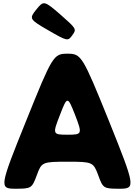

<svg xmlns="http://www.w3.org/2000/svg" viewBox="-20 -1153 824 1173"><path d="M202 -1095C157 -1039 159 -1035 275 -968C391 -901 395 -900 422 -938C449 -975 447 -978 349 -1064C250 -1150 246 -1150 202 -1095ZM392 -825C307 -825 300 -813 139 -413C-23 -12 -25 0 73 0C171 0 175 -2 205 -83C234 -163 239 -165 392 -165C545 -165 550 -163 580 -83C609 -2 613 0 711 0C809 0 807 -12 646 -413C484 -813 477 -825 392 -825ZM392 -330C302 -330 300 -333 346 -450C391 -567 393 -567 439 -450C484 -333 482 -330 392 -330Z"/></svg>

Font: Hussar Print
Style: Bold
Weight: 700
Foundry: Cannot Into Space Fonts
Version: Version 2.00